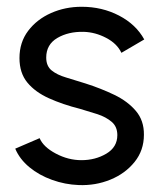

<svg xmlns="http://www.w3.org/2000/svg" viewBox="-20 -537 471 567"><path d="M212.5 9.5Q172 8 133.8 -5.8Q95.5 -19.5 66.8 -43.2Q38 -67 25 -98L97 -129Q108 -103 144.8 -83.5Q181.5 -64 220.5 -64Q261.5 -64 294 -83.2Q326.5 -102.5 326.5 -138Q326.5 -163 309.8 -177.2Q293 -191.5 267.8 -199.8Q242.5 -208 216.5 -215.5Q165 -228.5 124.5 -246.8Q84 -265 60.8 -293.2Q37.5 -321.5 37.5 -365.5Q37.5 -412 63.2 -446Q89 -480 130.8 -498.5Q172.5 -517 221 -517Q281.5 -517 331.5 -491Q381.5 -465 406 -420.5L338.5 -381Q326 -408 293.8 -425Q261.5 -442 227 -443Q182 -444 149.2 -424.8Q116.5 -405.5 116.5 -367Q116.5 -342 132.5 -329Q148.5 -316 175 -308.2Q201.5 -300.5 232.5 -290.5Q278 -276 317.5 -257Q357 -238 381.2 -209.5Q405.5 -181 405 -139Q405 -93 377.5 -58.8Q350 -24.5 306 -6.5Q262 11.5 212.5 9.5Z"/></svg>

Font: Urbanist Medium
Style: Regular
Weight: 500
Designer: Corey Hu
Foundry: Corey Hu
Version: Version 1.321; ttfautohint (v1.8.4.7-5d5b)